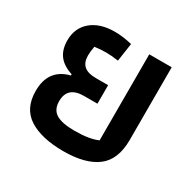

<svg xmlns="http://www.w3.org/2000/svg" viewBox="-126 -660 815 808"><g transform="rotate(30 282.0 -256.0)"><path d="M48 -146Q48 -252 144 -276V-282Q100 -296 78.5 -324Q57 -352 57 -397Q57 -457 99 -492.5Q141 -528 213 -528Q253 -528 297 -517L284 -429Q249 -434 224 -434Q198 -434 169 -430Q164 -403 164 -385Q164 -352 182.5 -335.5Q201 -319 240 -319H300V-229H235Q155 -229 155 -158Q155 -117 183.5 -99.5Q212 -82 273 -82Q345 -82 385 -100V-518H494V-165Q494 -69 438 -26.5Q382 16 275 16Q169 16 108.5 -22.5Q48 -61 48 -146Z"/></g></svg>

Font: Athiti SemiBold
Style: Regular
Weight: 600
Designer: CadsonDemak Team
Foundry: CadsonDemak
Version: Version 1.032